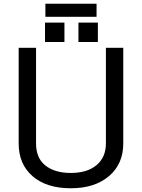

<svg xmlns="http://www.w3.org/2000/svg" viewBox="-20 -985 760 1028"><path d="M547 -729H640V-217Q640 -107 563.5 -42Q487 23 359 23Q229 23 154.5 -41.5Q80 -106 80 -217V-729H173V-217Q173 -138 223.5 -98.5Q274 -59 359 -59Q447 -59 497 -101Q547 -143 547 -217ZM497 -965V-895H223V-965ZM325 -864V-760H221V-864ZM504 -864V-760H400V-864Z"/></svg>

Font: ColatingCofangSans
Style: Regular
Weight: 400
Foundry: GNU
Version: Version 412.227;June 27, 2022;FontCreator 11.0.0.2412 32-bit